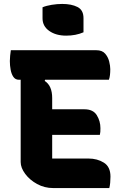

<svg xmlns="http://www.w3.org/2000/svg" viewBox="-20 -955 640 975"><path d="M196 -918Q215 -926 242.5 -930.5Q270 -935 296 -935Q343 -935 373.5 -919.5Q404 -904 404 -863V-791Q365 -774 316 -774Q264 -774 230 -798Q196 -822 196 -862ZM250 0Q206 0 168.5 -20.5Q131 -41 108 -72Q85 -103 85 -132V-550H76Q58 -550 48 -564.5Q38 -579 34 -601Q30 -623 30 -645Q30 -658 31.5 -672Q33 -686 35 -700H469Q499 -700 514 -682.5Q529 -665 534.5 -642.5Q540 -620 540 -604Q540 -588 538.5 -574.5Q537 -561 533 -550H209L207 -544Q245 -520 245 -457V-400H409Q453 -400 471.5 -370Q490 -340 490 -304Q490 -293 489.5 -285.5Q489 -278 487 -270H245V-150H429Q474 -150 507.5 -129Q541 -108 541 -58Q541 -42 539.5 -26.5Q538 -11 535 0Z"/></svg>

Font: Recursive Mn Csl St XBd
Style: Regular
Weight: 800
Monospace: yes
Version: Version 1.079;hotconv 1.0.112;makeotfexe 2.5.65598; ttfautoh